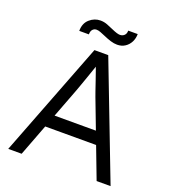

<svg xmlns="http://www.w3.org/2000/svg" viewBox="-154 -985 979 1099"><g transform="rotate(20 335.0 -435.5)"><path d="M23.3 0 293.6 -700H377.7L646.7 0H561.7L390.6 -449.7Q387.6 -456.7 379.4 -481.1Q371.2 -505.6 360.4 -536.9Q349.6 -568.2 339.6 -596.7Q329.5 -625.2 323.8 -640L342.8 -640.3Q336.8 -623 327.6 -596.3Q318.5 -569.6 308.3 -540.5Q298.1 -511.3 289.1 -486.3Q280.1 -461.3 274.8 -446.7L105 0ZM136.6 -192.9 165.8 -269.6H496.9L530.1 -192.9ZM404.4 -773.4Q385.2 -773.4 364.2 -779.9Q343.2 -786.4 316.5 -798.1Q303.2 -803.7 290 -808.9Q276.8 -814.1 265.1 -814.1Q251.8 -814.1 242.3 -803.9Q232.8 -793.7 232.8 -773.7H174.3Q174.3 -820 203.4 -845.6Q232.5 -871.2 269.1 -871.2Q291.1 -871.2 311.5 -863.2Q331.8 -855.2 350.5 -846.9Q367.8 -839.2 380 -835.5Q392.1 -831.8 400.5 -831.8Q416.1 -831.8 426.8 -842Q437.5 -852.2 437.2 -870.9H495Q495 -844.6 483.7 -822.3Q472.3 -800 451.9 -786.7Q431.4 -773.4 404.4 -773.4Z"/></g></svg>

Font: Lexend Medium
Style: Regular
Weight: 500
Designer: Bonnie Shaver-Troup, Thomas Jockin
Foundry: Lexend
Version: Version 1.005